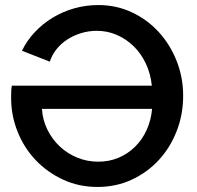

<svg xmlns="http://www.w3.org/2000/svg" viewBox="-20 -735 781 760"><path d="M366 5Q292 5 229.5 -24Q167 -53 121 -101.5Q75 -150 49.5 -214Q24 -278 24 -347Q24 -361 24.5 -374.5Q25 -388 27 -396H581Q576 -444 557 -484Q538 -524 508.5 -552.5Q479 -581 442 -597Q405 -613 363 -613Q331 -613 301.5 -604Q272 -595 247 -579Q222 -563 204 -540.5Q186 -518 177 -491L67 -534Q86 -574 117.5 -607.5Q149 -641 188.5 -665Q228 -689 274 -702Q320 -715 369 -715Q441 -715 502.5 -686Q564 -657 609 -607.5Q654 -558 679.5 -493Q705 -428 705 -356Q705 -282 679.5 -216.5Q654 -151 609 -102Q564 -53 502 -24Q440 5 366 5ZM369 -95Q412 -95 449 -110.5Q486 -126 514.5 -154Q543 -182 560.5 -220.5Q578 -259 582 -304H146Q149 -259 168 -221Q187 -183 217 -155Q247 -127 286 -111Q325 -95 369 -95Z"/></svg>

Font: Oxford Sans SemiBold
Style: Regular
Weight: 600
Designer: Matt McInerney, Pablo Impallari, Rodrigo Fuenzalida
Foundry: Matt McInerney, Pablo Impallari, Rodrigo Fuenzalida
Version: Version 3.000g; ttfautohint (v1.5) -l 8 -r 28 -G 28 -x 14 -D